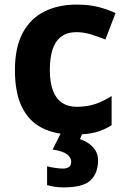

<svg xmlns="http://www.w3.org/2000/svg" viewBox="-20 -576 554 836"><path d="M300 10Q219 10 162 -19.5Q105 -49 75 -111Q45 -173 45 -270Q45 -370 79 -433Q113 -496 173.5 -526Q234 -556 313 -556Q369 -556 410.5 -545Q452 -534 483 -519L439 -404Q404 -418 373.5 -427Q343 -436 313 -436Q274 -436 248 -417.5Q222 -399 209.5 -362.5Q197 -326 197 -271Q197 -217 210.5 -181.5Q224 -146 250 -128.5Q276 -111 313 -111Q360 -111 396 -123.5Q432 -136 466 -158V-31Q432 -9 394.5 0.5Q357 10 300 10ZM407 122Q407 178 374.5 209Q342 240 256 240Q234 240 216.5 237Q199 234 185 230V148Q199 152 219.5 155Q240 158 255 158Q269 158 279.5 151.5Q290 145 290 128Q290 110 272 96Q254 82 209 75L247 0H341L328 30Q348 36 366 48.5Q384 61 395.5 79Q407 97 407 122Z"/></svg>

Font: Noto Sans Devanagari
Style: Regular
Weight: 400
Designer: Jelle Bosma - Monotype Design Team
Foundry: Monotype Imaging Inc.
Version: Version 2.003